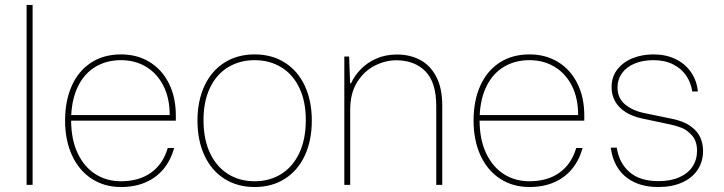

<svg xmlns="http://www.w3.org/2000/svg" viewBox="-20 -750 2936 779"><path d="M112.3 -730V0H87.9V-730Z M244.1 -260.7Q244.1 -341.3 271.2 -401.9Q298.3 -462.4 349.6 -495.8Q400.9 -529.3 471.2 -529.3Q536.1 -529.3 586.4 -498.8Q636.7 -468.3 665 -412.1Q693.4 -356 693.4 -281.2V-260.3H268.6Q269 -183.1 295.4 -127.7Q321.8 -72.3 367.2 -43.5Q412.6 -14.6 471.2 -14.6Q543.5 -14.6 592.3 -49.1Q641.1 -83.5 660.6 -149.4H686.5Q672.9 -100.1 643.8 -64.7Q614.7 -29.3 571 -10.3Q527.3 8.8 471.2 8.8Q403.3 8.8 351.8 -24.9Q300.3 -58.6 272.2 -119.6Q244.1 -180.7 244.1 -260.7ZM471.2 -505.9Q413.1 -505.9 368.7 -479.7Q324.2 -453.6 298.3 -403.3Q272.5 -353 269 -283.2H668.5Q668.5 -352.5 642.6 -402.8Q616.7 -453.1 572 -479.5Q527.3 -505.9 471.2 -505.9Z M781.2 -260.7Q781.2 -340.8 809.6 -401.6Q837.9 -462.4 890.4 -495.8Q942.9 -529.3 1013.2 -529.3V-505.9Q952.1 -505.9 904.8 -476.8Q857.4 -447.8 831.3 -392.3Q805.2 -336.9 805.7 -260.3Q806.2 -182.6 832.8 -127.4Q859.4 -72.3 906 -43.5Q952.6 -14.6 1013.2 -14.6V8.8Q942.9 8.8 890.4 -24.7Q837.9 -58.1 809.6 -119.1Q781.2 -180.2 781.2 -260.7ZM1220.7 -260.3Q1221.2 -336.9 1195.1 -392.3Q1168.9 -447.8 1121.6 -476.8Q1074.2 -505.9 1013.2 -505.9V-529.3Q1083.5 -529.3 1136 -495.8Q1188.5 -462.4 1216.8 -401.6Q1245.1 -340.8 1245.1 -260.7Q1245.1 -180.2 1216.8 -119.1Q1188.5 -58.1 1136 -24.7Q1083.5 8.8 1013.2 8.8V-14.6Q1073.7 -14.6 1120.4 -43.5Q1167 -72.3 1193.6 -127.4Q1220.2 -182.6 1220.7 -260.3Z M1400.4 -415 1400.9 -336.9V0H1377V-520.5H1396.5ZM1587.9 -505.4Q1543.9 -505.4 1501 -483.9Q1458 -462.4 1429.4 -417.2Q1400.9 -372.1 1400.9 -305.2L1399.4 -412.1H1404.3Q1418.5 -442.9 1443.8 -469.2Q1469.2 -495.6 1506.6 -512.2Q1543.9 -528.8 1590.3 -528.8Q1643.6 -528.8 1684.8 -506.8Q1726.1 -484.9 1750.2 -438.5Q1774.4 -392.1 1774.4 -321.3V0H1750V-319.3Q1750 -416.5 1705.8 -460.9Q1661.6 -505.4 1587.9 -505.4Z M1901.4 -260.7Q1901.4 -341.3 1928.5 -401.9Q1955.6 -462.4 2006.8 -495.8Q2058.1 -529.3 2128.4 -529.3Q2193.4 -529.3 2243.7 -498.8Q2293.9 -468.3 2322.3 -412.1Q2350.6 -356 2350.6 -281.2V-260.3H1925.8Q1926.3 -183.1 1952.6 -127.7Q1979 -72.3 2024.4 -43.5Q2069.8 -14.6 2128.4 -14.6Q2200.7 -14.6 2249.5 -49.1Q2298.3 -83.5 2317.9 -149.4H2343.8Q2330.1 -100.1 2301 -64.7Q2272 -29.3 2228.3 -10.3Q2184.6 8.8 2128.4 8.8Q2060.5 8.8 2009 -24.9Q1957.5 -58.6 1929.4 -119.6Q1901.4 -180.7 1901.4 -260.7ZM2128.4 -505.9Q2070.3 -505.9 2025.9 -479.7Q1981.4 -453.6 1955.6 -403.3Q1929.7 -353 1926.3 -283.2H2325.7Q2325.7 -352.5 2299.8 -402.8Q2273.9 -453.1 2229.2 -479.5Q2184.6 -505.9 2128.4 -505.9Z M2458 -150.9H2482.4Q2491.7 -88.9 2533.9 -52Q2576.2 -15.1 2651.9 -15.1Q2701.2 -15.1 2736.3 -30.8Q2771.5 -46.4 2789.8 -74.2Q2808.1 -102.1 2808.1 -138.2Q2808.1 -176.3 2788.8 -199Q2769.5 -221.7 2746.6 -231Q2723.6 -240.2 2696.8 -245.6L2587.9 -268.6Q2545.9 -277.3 2517.6 -295.7Q2489.3 -314 2475.3 -339.6Q2461.4 -365.2 2461.4 -396.5Q2461.4 -438.5 2484.9 -468.5Q2508.3 -498.5 2546.9 -513.9Q2585.4 -529.3 2630.9 -529.3Q2681.2 -529.3 2720.5 -510.5Q2759.8 -491.7 2783.4 -457.5Q2807.1 -423.3 2811.5 -378.9H2788.6Q2783.7 -413.6 2764.6 -442.4Q2745.6 -471.2 2711.7 -488.5Q2677.7 -505.9 2630.9 -505.9Q2587.4 -505.9 2554.4 -491.9Q2521.5 -478 2503.4 -452.9Q2485.4 -427.7 2485.4 -395.5Q2485.4 -352.1 2516.1 -326.4Q2546.9 -300.8 2595.2 -291L2706.1 -268.1Q2753.9 -258.3 2782 -238Q2810.1 -217.8 2821.3 -192.4Q2832.5 -167 2832.5 -137.7Q2832.5 -94.7 2810.8 -61.5Q2789.1 -28.3 2748 -9.8Q2707 8.8 2651.4 8.8Q2594.2 8.8 2553 -11Q2511.7 -30.8 2488 -66.7Q2464.4 -102.5 2458 -150.9Z"/></svg>

Font: Wand UI Pro
Style: Regular
Weight: 400
Designer: Andreas Faust
Version: Version 1.003;FEAKit 1.0